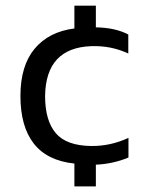

<svg xmlns="http://www.w3.org/2000/svg" viewBox="-20 -580 532 686"><path d="M141.1 -237Q143.5 -409.5 306.5 -415.1Q377.4 -417.4 438.4 -388.8V-456.7Q392.2 -481.1 322.5 -482.3V-559.8H245.8V-478.3Q154.5 -466.7 103.7 -405.9Q53 -345 53 -237Q53 -128.4 100.6 -67.2Q148.2 -6 245.8 4.4V85.9H322.5V8.4Q384.1 5.7 439 -17.2V-87.4Q374.2 -57.4 305.8 -58.4Q217.5 -59.4 179.3 -104.2Q141.1 -149.1 141.1 -237Z"/></svg>

Font: Arad-VF Thin Dots1
Style: Regular
Weight: 100
Designer: Mohammad Darvishi
Version: Version 1.000;August 30, 2024;FontCreator 15.0.0.2992 64-bit